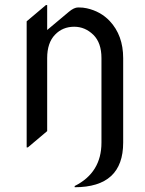

<svg xmlns="http://www.w3.org/2000/svg" viewBox="-20 -577 587 777"><path d="M87.9 19.5V-490.7L166 -556.6H170.9V-455.6L258.8 -529.3Q279.8 -546.9 296.4 -546.9Q316.9 -546.9 331.1 -543.5Q386.7 -531.2 423.8 -492.2Q478.5 -434.1 478.5 -341.8V0Q478.5 180.7 282.2 180.7V175.8Q390.6 121.6 390.6 0V-341.8Q390.6 -403.8 357.9 -436Q324.2 -468.8 280.3 -468.8Q233.4 -468.8 202.6 -436.5Q170.9 -403.8 170.9 -341.8V-46.4L92.8 19.5Z"/></svg>

Font: Gothica
Style: Book
Weight: 400
Designer: Wojciech Kalinowski "wmk69" (wmk69@o2.pl)
Foundry: Wojciech Kalinowski "wmk69" (wmk69@o2.pl)
Version: Version 2.1.0; 2021-05-14